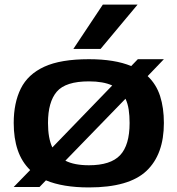

<svg xmlns="http://www.w3.org/2000/svg" viewBox="-20 -810 774 840"><path d="M40 8 112 -66Q75 -102 57.5 -153.5Q40 -205 40 -272Q40 -360 71 -422.5Q102 -485 173.5 -518Q245 -551 369 -551Q482 -551 554 -521L583 -551H697L626 -477Q664 -441 680.5 -389.5Q697 -338 697 -272Q697 -134 620.5 -62Q544 10 369 10Q255 10 181 -21L153 8ZM190 -272Q190 -205 209 -165L471 -436Q432 -454 369 -454Q267 -454 228.5 -409Q190 -364 190 -272ZM369 -87Q464 -87 505.5 -131Q547 -175 547 -272Q547 -304 543 -330.5Q539 -357 529 -378L266 -107Q305 -87 369 -87ZM301 -596 430 -790H582L420 -596Z"/></svg>

Font: Georama Extended SemiBold
Style: Regular
Weight: 600
Width: 7
Designer: Jean-Baptiste Levee
Foundry: Production Type
Version: Version 1.000